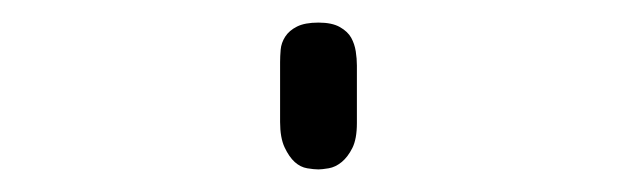

<svg xmlns="http://www.w3.org/2000/svg" viewBox="-20 34 565 170"><path d="M228 89Q228 84 228.5 78Q229 72 232.5 66.5Q236 61 243 57.5Q250 54 262 54Q274 54 281 58Q288 62 291 67.5Q294 73 295 79.5Q296 86 296 92V143Q296 157 292 165Q288 173 282.5 177.5Q277 182 271 183Q265 184 262 184Q258 184 252 183Q246 182 241 177.5Q236 173 232 164.5Q228 156 228 142V89Z"/></svg>

Font: CMU Typewriter Custom
Style: Regular
Weight: 500
Monospace: yes
Version: Version 0.7.0